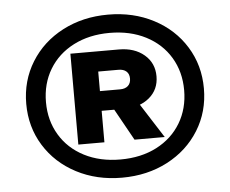

<svg xmlns="http://www.w3.org/2000/svg" viewBox="-48 -822 889 743"><g transform="rotate(-5 397.0 -450.5)"><path d="M52.2 -449.9Q52.2 -539.8 97 -612.1Q141.7 -684.4 220.4 -725.5Q299.1 -766.6 397.2 -766.6Q495.4 -766.6 574.1 -725.5Q652.8 -684.4 697.5 -612.1Q742.3 -539.8 742.3 -449.9Q742.3 -359.7 697.5 -287.6Q652.8 -215.5 574.1 -174.3Q495.4 -133.2 397.2 -133.2Q299.1 -133.2 220.4 -174.3Q141.7 -215.5 97 -287.6Q52.2 -359.7 52.2 -449.9ZM665.6 -449.9Q665.6 -521.2 632.1 -577.1Q598.6 -632.9 537.7 -664.3Q476.7 -695.6 397.2 -695.6Q317.7 -695.6 256.8 -664.3Q195.8 -632.9 162.3 -577.1Q128.8 -521.2 128.8 -449.9Q128.8 -378.6 162.3 -322.6Q195.8 -266.6 256.8 -235.2Q317.7 -203.9 397.2 -203.9Q477.1 -203.9 537.9 -235.2Q598.6 -266.6 632.1 -322.4Q665.6 -378.3 665.6 -449.9ZM340.6 -628.6V-275.6H239.3V-628.6ZM315.1 -397.9V-474.4H419Q438.8 -474.4 449.8 -484.5Q460.8 -494.6 460.8 -512.7Q460.8 -530.9 449.8 -540.6Q438.8 -550.4 419 -550.4H315.1V-628.6H427.6Q488.1 -628.6 525.9 -596.4Q563.7 -564.3 563.7 -512.7Q563.7 -461.1 525.9 -429.5Q488.1 -397.9 427.6 -397.9ZM469.5 -440.6 574.9 -275.6H457.6L365.8 -440.6Z"/></g></svg>

Font: Unbounded Variable
Style: Regular
Weight: 400
Designer: Luke Prowse, Jean-Baptiste Morizot, Fátima Lázaro, Florian Runge
Foundry: NaN
Version: Version 1.600;FEAKit 1.0